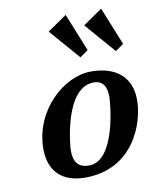

<svg xmlns="http://www.w3.org/2000/svg" viewBox="-82 -780 685 853"><g transform="rotate(-10 260.0 -353.5)"><path d="M273 -717 186 -657 305 -520 342 -546ZM433 -717 346 -657 465 -520 502 -546ZM401 -324C401 -298 380 -40 260 -40C210 -40 191 -69 191 -120C191 -142 213 -400 343 -400C385 -400 401 -371 401 -324ZM520 -290C520 -397 448 -450 340 -450C217 -450 72 -321 72 -147C72 -49 128 10 234 10C451 10 520 -185 520 -290Z"/></g></svg>

Font: Pfennig
Style: BoldItalic
Weight: 700
Italic angle: -13°
Version: Version 20100423